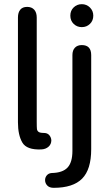

<svg xmlns="http://www.w3.org/2000/svg" viewBox="-20 -710 532 920"><path d="M178 6Q108 9 87 -27Q66 -63 66 -124V-626Q66 -650 77 -663.5Q88 -677 110 -677Q132 -677 144 -663.5Q156 -650 156 -626V-126Q156 -101 157 -92Q158 -83 165 -78Q172 -73 190 -73Q207 -73 216 -62.5Q225 -52 226 -38Q226 -19 212.5 -7Q199 5 178 6ZM196 153Q196 140 204.5 130Q213 120 228 119Q280 118 303.5 93Q327 68 327 13V-446Q327 -469 339 -481.5Q351 -494 372 -494Q417 -494 417 -446V5Q417 102 373.5 146Q330 190 237 190Q217 190 206.5 179Q196 168 196 153ZM317 -635Q317 -659 333 -674.5Q349 -690 372 -690Q395 -690 411 -674Q427 -658 427 -635Q427 -611 411 -595.5Q395 -580 372 -580Q349 -580 333 -595.5Q317 -611 317 -635Z"/></svg>

Font: SN Pro
Style: Regular
Weight: 400
Designer: Tobias Whetton
Foundry: Supernotes
Version: Version 1.003